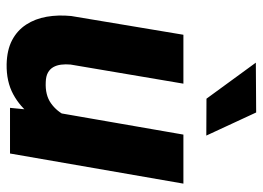

<svg xmlns="http://www.w3.org/2000/svg" viewBox="-128 -662 800 585"><g transform="rotate(90 272.5 -370.0)"><path d="M322.3 -135.3 390.6 -528.3H540L448.2 0H309.1ZM353 -235.8 394 -236.8Q388.7 -191.4 373.8 -146.7Q358.9 -102.1 332.8 -66.4Q306.6 -30.8 267.8 -9.8Q229 11.2 176.3 10.3Q132.8 9.3 103 -6.3Q73.2 -22 55.4 -49.3Q37.6 -76.7 31.5 -111.8Q25.4 -147 29.3 -186.5L86.4 -528.3H235.4L177.2 -184.6Q175.8 -169.4 177.5 -155.8Q179.2 -142.1 185.1 -131.8Q190.9 -121.6 201.9 -115.5Q212.9 -109.4 230.5 -108.9Q270 -106.9 295.2 -124.8Q320.3 -142.6 334.2 -172.1Q348.1 -201.7 353 -235.8ZM323.2 -750 393.6 -598.1 281.2 -598.6 171.4 -749Z"/></g></svg>

Font: Roboto ExtraBold
Style: Italic
Weight: 800
Designer: Christian Robertson
Foundry: Google
Version: Version 3.009; 2024